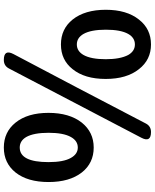

<svg xmlns="http://www.w3.org/2000/svg" viewBox="77 -871 808 1002"><g transform="rotate(-90 481.0 -370.0)"><path d="M293 14Q237 14 263 -36L625 -728Q639 -754 669 -754Q726 -754 700 -704L524 -370L337 -12Q323 14 293 14ZM750 14Q670 14 621 -49Q570 -113 570 -222.5Q570 -332 621 -395Q669 -456 750 -456Q831 -456 880 -395Q931 -331 931 -222Q931 -113 880 -49Q831 14 750 14ZM750 -70Q785 -70 805 -105Q827 -144 827 -221.5Q827 -299 805 -338Q785 -373 750 -373Q715 -373 695 -338Q673 -299 673 -222Q673 -147 695 -105Q715 -70 750 -70ZM212 -285Q131 -285 82 -347Q32 -411 32 -520.5Q32 -630 82 -693Q131 -754 212 -754Q293 -754 342 -693Q393 -630 393 -521Q393 -412 342 -347Q292 -285 212 -285ZM212 -368Q247 -368 267 -404Q289 -443 289 -520.5Q289 -598 267 -637Q247 -671 212 -671Q136 -671 136 -521Q136 -442 158 -404Q178 -368 212 -368Z"/></g></svg>

Font: GenSenRounded JP B
Style: Regular
Weight: 700
Version: Version 1.501;PS 1;hotconv 16.6.51;makeotf.lib2.5.65220